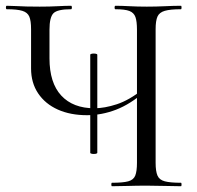

<svg xmlns="http://www.w3.org/2000/svg" viewBox="-24 -645 682 665"><path d="M450.4 -542Q450.4 -571 445.1 -586Q439.7 -601 424.2 -607Q408.7 -613 375.7 -613Q372.8 -613 372.8 -619Q372.8 -625 375.9 -625Q397.6 -625 424.9 -623.5Q452.2 -622 484.4 -622Q517.2 -622 547.7 -623.5Q578.2 -625 602.8 -625Q604.8 -625 604.8 -619Q604.8 -613 602.8 -613Q565.8 -613 546.8 -607.5Q527.8 -602 521.4 -587.5Q515 -573 515 -544V-81Q515 -52 521.4 -37Q527.7 -22 546.8 -17Q565.8 -12 602.8 -12Q604.8 -12 604.8 -6Q604.8 0 602.8 0Q578.2 0 547.7 -1Q517.2 -2 484.4 -2Q449 -2 418.8 -1Q388.6 0 363.8 0Q361.6 0 361.6 -6Q361.6 -12 363.8 -12Q401.8 -12 420.2 -17Q438.6 -22 444.5 -37Q450.4 -52 450.4 -81ZM479.4 -329Q427.4 -284 377.8 -265Q328.2 -246 277.5 -246Q219.8 -246 176.3 -265.5Q132.8 -285 108.2 -321.5Q83.6 -358 83.6 -408V-544Q83.6 -573 77.5 -587.5Q71.3 -602 53.3 -607.5Q35.4 -613 -0.6 -613Q-3.6 -613 -3.6 -619Q-3.6 -625 -0.6 -625Q14.8 -625 31.1 -624Q47.4 -623 67.7 -622.5Q88 -622 113.4 -622Q148.8 -622 175.6 -623.5Q202.4 -625 222.2 -625Q225 -625 225 -619Q225 -613 222.2 -613Q174.6 -613 161 -599Q147.4 -585 147.4 -542V-443Q147.4 -358 188.2 -314Q229 -270 303 -270Q338 -270 380.8 -284Q423.6 -298 471.4 -336ZM288.6 -116V-455.1Q288.6 -458.2 294.7 -459.1Q300.8 -460 306.9 -459.1Q313 -458.2 313 -455.1V-116Q313 -113.2 306.9 -112.2Q300.8 -111.2 294.7 -112.2Q288.6 -113.2 288.6 -116Z"/></svg>

Font: Cormorant Infant Light
Style: Regular
Weight: 300
Designer: Christian Thalmann (Catharsis Fonts)
Foundry: Catharsis Fonts
Version: Version 4.001